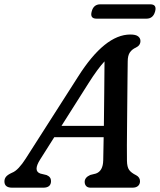

<svg xmlns="http://www.w3.org/2000/svg" viewBox="-46 -870 740 890"><path d="M140 -130.5Q106.5 -77.5 141 -65.5L170 -58.5Q190.5 -50 190.5 -31Q190.5 0 154.5 0H10.5Q-25.5 0 -25.5 -29Q-25.5 -41.5 -18 -50.8Q-10.5 -60 9 -69Q25 -75 41.2 -92.5Q57.5 -110 73 -134.5L315.5 -514Q439.5 -710 558 -710Q583.5 -710 594.2 -701.5Q605 -693 605 -680Q605 -659.5 584 -649.5Q566 -641.5 556 -627Q546 -612.5 546 -584.5Q545.5 -548 545 -499.5Q544.5 -451 544 -397.5Q543.5 -344 543 -292Q542.5 -240 542.2 -196.2Q542 -152.5 542.5 -124.5Q543 -96 552.5 -82.5Q562 -69 585.5 -57.5Q603 -48 603 -30Q603 -16.5 594 -8.2Q585 0 567.5 0H374.5Q360 0 353.2 -7.8Q346.5 -15.5 346.5 -27Q346.5 -47.5 372.5 -59L398.5 -65.5Q431.5 -77 432.5 -127Q433.5 -169 434.5 -234H205.5ZM362.5 -481.5 239 -286.5H435.5Q436.5 -360.5 437.2 -440.5Q438 -520.5 438.5 -585.5Q423.5 -569.5 404.5 -543.8Q385.5 -518 362.5 -481.5ZM379 -816.5Q387.5 -850 419 -850H650.5Q682 -850 673 -817Q664 -783.5 633 -783.5H401.5Q370 -783.5 379 -816.5Z"/></svg>

Font: Fraunces 9pt S100
Style: Italic
Weight: 400
Italic angle: -16°
Version: Version 1.000; ttfautohint (v1.8.3)